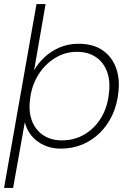

<svg xmlns="http://www.w3.org/2000/svg" viewBox="-36 -725 647 952"><path d="M-16 207 145 -705H190L133 -376Q153 -412 185.5 -442Q218 -472 260.5 -490Q303 -508 353 -508Q425 -508 471.5 -476.5Q518 -445 538.5 -390.5Q559 -336 551 -267Q545 -207 521.5 -156Q498 -105 460.5 -67.5Q423 -30 373.5 -9Q324 12 265 12Q219 12 181.5 -5.5Q144 -23 120 -52.5Q96 -82 87 -119L29 207ZM271 -29Q332 -29 382 -58Q432 -87 464.5 -139.5Q497 -192 504 -262Q512 -324 494.5 -370.5Q477 -417 438.5 -442.5Q400 -468 345 -468Q286 -468 235.5 -436.5Q185 -405 152.5 -351.5Q120 -298 113 -232Q105 -172 122.5 -126Q140 -80 178.5 -54.5Q217 -29 271 -29Z"/></svg>

Font: DM Sans 28pt ExtraLight
Style: Italic
Weight: 250
Italic angle: -10°
Version: Version 4.004;gftools[0.9.30]